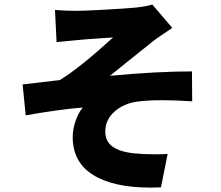

<svg xmlns="http://www.w3.org/2000/svg" viewBox="-20 -784 996 866"><path d="M228 -739Q274.9 -735.1 327.1 -735.1Q357.6 -735.1 453.7 -740.4Q549.7 -745.7 594.1 -750Q643.8 -755.7 666.9 -763.8L757.1 -658Q685.7 -610.8 669 -596.9Q630.7 -566.8 561.4 -511Q492.2 -455.3 475.9 -442.1Q688.9 -462 845.9 -462L846.9 -327.1Q768.1 -332 712 -332Q647 -332 600.9 -326Q537.3 -317.5 496.1 -280.4Q454.9 -243.3 454.9 -191.1Q454.9 -145.6 488.6 -122Q522.4 -98.4 588.1 -92Q628.2 -88.1 677.9 -88.1Q711.3 -88.1 736.2 -89.8L706 61.1Q690 62.1 659.1 62.1Q490.8 62.1 399.3 4.6Q307.9 -52.9 307.9 -165.8Q307.9 -200.3 320.3 -236.9Q332.7 -273.4 353 -299Q251.8 -291.2 95.9 -263.8L82 -403.1Q97.7 -404.5 250 -422.9Q339.8 -478 490.1 -615.1Q488.3 -615.1 418.7 -610.3Q349.1 -605.5 327.1 -603Q255.7 -596.2 235.1 -594.1Z"/></svg>

Font: Karasuma Gothic
Style: Black
Weight: 900
Designer: Rasmus Andersson / Ryoko Nishizuka
Foundry: Genbu
Version: Version 1.00